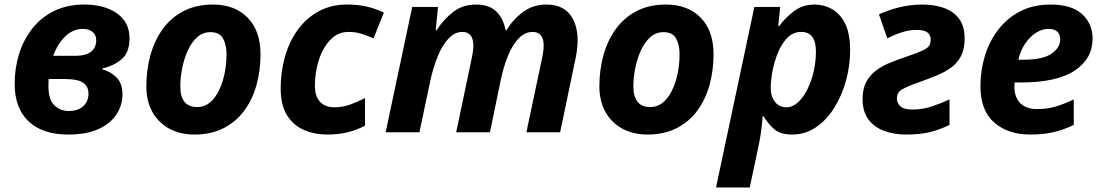

<svg xmlns="http://www.w3.org/2000/svg" viewBox="-20 -576 4802 836"><path d="M276.9 9.8Q165 9.8 104.5 -47.6Q43.9 -105 43.9 -210.9Q43.9 -279.3 63.2 -341.3Q82.5 -403.3 120.8 -451.9Q159.2 -500.5 215.8 -528.3Q272.5 -556.2 347.2 -556.2Q434.6 -556.2 489.3 -517.8Q543.9 -479.5 543.9 -409.2Q543.9 -347.7 510.5 -318.8Q477.1 -290 425.8 -277.8V-273.9Q461.4 -264.6 487.3 -238.8Q513.2 -212.9 513.2 -165Q513.2 -119.1 488 -79.3Q462.9 -39.6 410.6 -14.9Q358.4 9.8 276.9 9.8ZM211.9 -333H310.1Q352.1 -333 375.5 -350.1Q398.9 -367.2 398.9 -400.9Q398.9 -424.3 382.8 -437.3Q366.7 -450.2 340.8 -450.2Q298.3 -450.2 264.4 -417.7Q230.5 -385.3 211.9 -333ZM278.8 -92.8Q320.3 -92.8 342.8 -114Q365.2 -135.3 365.2 -168Q365.2 -200.2 341.6 -216.1Q317.9 -231.9 263.2 -231.9H191.9Q191.4 -224.6 191.2 -216.6Q190.9 -208.5 190.9 -201.2Q190.9 -142.6 216.3 -117.7Q241.7 -92.8 278.8 -92.8Z M826.2 9.8Q764.6 9.8 717.5 -15.6Q670.4 -41 643.8 -88.1Q617.2 -135.3 617.2 -200.2Q617.2 -272.5 635.3 -336.9Q653.3 -401.4 689.5 -450.7Q725.6 -500 780 -528.1Q834.5 -556.2 907.2 -556.2Q1002.4 -556.2 1058.3 -499Q1114.3 -441.9 1114.3 -339.8Q1114.3 -270.5 1097.2 -207.5Q1080.1 -144.5 1044.7 -95.7Q1009.3 -46.9 954.8 -18.6Q900.4 9.8 826.2 9.8ZM838.4 -109.9Q878.9 -109.9 907.5 -142.8Q936 -175.8 951.2 -228.5Q966.3 -281.2 966.3 -339.8Q966.3 -381.3 950.9 -408.7Q935.5 -436 896.5 -436Q862.8 -436 838.1 -413.6Q813.5 -391.1 797.4 -355.2Q781.2 -319.3 773.2 -278.3Q765.1 -237.3 765.1 -200.2Q765.1 -109.9 838.4 -109.9Z M1405.3 9.8Q1348.6 9.8 1302.5 -10.5Q1256.3 -30.8 1229.2 -75Q1202.1 -119.1 1202.1 -190.9Q1202.1 -264.6 1221.2 -330.6Q1240.2 -396.5 1277.3 -447.3Q1314.5 -498 1368.2 -527.1Q1421.9 -556.2 1491.2 -556.2Q1540 -556.2 1578.9 -546.9Q1617.7 -537.6 1651.4 -521L1606.4 -409.2Q1580.1 -420.4 1554.7 -428.7Q1529.3 -437 1497.1 -437Q1450.7 -437 1418 -402.3Q1385.3 -367.7 1368.2 -314.2Q1351.1 -260.7 1351.1 -203.1Q1351.1 -156.7 1373.3 -132.8Q1395.5 -108.9 1435.1 -108.9Q1472.2 -108.9 1503.9 -120.4Q1535.6 -131.8 1569.3 -148.9V-28.8Q1535.2 -10.7 1495.6 -0.5Q1456.1 9.8 1405.3 9.8Z M1659.2 0 1774.9 -545.9H1887.2L1877 -444.8H1881.3Q1913.1 -493.7 1954.6 -524.9Q1996.1 -556.2 2053.2 -556.2Q2109.4 -556.2 2140.4 -526.6Q2171.4 -497.1 2181.2 -444.8H2185.1Q2215.8 -493.7 2259 -524.9Q2302.2 -556.2 2358.9 -556.2Q2427.2 -556.2 2461.2 -513.7Q2495.1 -471.2 2495.1 -398.9Q2495.1 -361.8 2483.9 -311L2418.9 0H2272L2339.4 -318.8Q2347.2 -354 2347.2 -377Q2347.2 -437 2299.3 -437Q2265.6 -437 2238.5 -408.9Q2211.4 -380.9 2191.9 -333.3Q2172.4 -285.6 2160.2 -227.1L2113.3 0H1966.3L2033.2 -318.8Q2041 -354 2041 -377Q2041 -437 1993.2 -437Q1960 -437 1933.1 -408.4Q1906.2 -379.9 1886.5 -332Q1866.7 -284.2 1854 -226.1L1806.2 0Z M2798.8 9.8Q2737.3 9.8 2690.2 -15.6Q2643.1 -41 2616.5 -88.1Q2589.8 -135.3 2589.8 -200.2Q2589.8 -272.5 2607.9 -336.9Q2626 -401.4 2662.1 -450.7Q2698.2 -500 2752.7 -528.1Q2807.1 -556.2 2879.9 -556.2Q2975.1 -556.2 3031 -499Q3086.9 -441.9 3086.9 -339.8Q3086.9 -270.5 3069.8 -207.5Q3052.7 -144.5 3017.3 -95.7Q2981.9 -46.9 2927.5 -18.6Q2873 9.8 2798.8 9.8ZM2811 -109.9Q2851.6 -109.9 2880.1 -142.8Q2908.7 -175.8 2923.8 -228.5Q2939 -281.2 2939 -339.8Q2939 -381.3 2923.6 -408.7Q2908.2 -436 2869.1 -436Q2835.4 -436 2810.8 -413.6Q2786.1 -391.1 2770 -355.2Q2753.9 -319.3 2745.8 -278.3Q2737.8 -237.3 2737.8 -200.2Q2737.8 -109.9 2811 -109.9Z M3097.7 240.2 3264.6 -545.9H3377L3368.7 -462.9H3373Q3398.4 -498 3436.5 -527.1Q3474.6 -556.2 3527.8 -556.2Q3567.4 -556.2 3602.5 -536.6Q3637.7 -517.1 3659.7 -473.4Q3681.6 -429.7 3681.6 -356.9Q3681.6 -290.5 3663.8 -225.6Q3646 -160.6 3613 -107.4Q3580.1 -54.2 3533.4 -22.2Q3486.8 9.8 3428.7 9.8Q3378.4 9.8 3351.6 -13.2Q3324.7 -36.1 3304.7 -69.8H3300.8Q3297.9 -30.3 3293 3.2Q3288.1 36.6 3279.8 74.2L3244.6 240.2ZM3403.8 -108.9Q3431.2 -108.9 3454.3 -130.1Q3477.5 -151.4 3495.4 -186.8Q3513.2 -222.2 3522.9 -265.1Q3532.7 -308.1 3532.7 -351.1Q3532.7 -437 3468.8 -437Q3433.1 -437 3408 -411.1Q3382.8 -385.3 3366.9 -345.9Q3351.1 -306.6 3343.5 -265.9Q3335.9 -225.1 3335.9 -194.8Q3335.9 -156.2 3354.2 -132.6Q3372.6 -108.9 3403.8 -108.9Z M3924.3 9.8Q3874.5 9.8 3831.5 -5.4Q3788.6 -20.5 3762.2 -54.7Q3735.8 -88.9 3735.8 -145Q3735.8 -190.4 3752.7 -220.9Q3769.5 -251.5 3797.4 -271.2Q3825.2 -291 3858.9 -304.4Q3892.6 -317.9 3926.3 -329.1Q3974.6 -345.2 3997.1 -356Q4019.5 -366.7 4025.9 -377.4Q4032.2 -388.2 4032.2 -403.8Q4032.2 -445.8 3973.1 -445.8Q3939.5 -445.8 3908.2 -435.8Q3877 -425.8 3843.3 -409.2L3807.1 -513.2Q3844.7 -531.2 3894 -543.7Q3943.4 -556.2 3998 -556.2Q4048.3 -556.2 4089.6 -541.7Q4130.9 -527.3 4155.5 -494.9Q4180.2 -462.4 4180.2 -408.2Q4180.2 -362.3 4164.3 -331.8Q4148.4 -301.3 4120.6 -281.2Q4092.8 -261.2 4056.9 -246.6Q4021 -231.9 3981 -217.8Q3933.6 -201.2 3909.4 -187.7Q3885.3 -174.3 3885.3 -147.9Q3885.3 -127 3900.6 -113Q3916 -99.1 3955.1 -99.1Q3997.1 -99.1 4037.8 -112.8Q4078.6 -126.5 4114.3 -143.1V-32.2Q4072.8 -11.7 4030 -1Q3987.3 9.8 3924.3 9.8Z M4464.8 9.8Q4369.1 9.8 4309.1 -42.5Q4249 -94.7 4249 -201.2Q4249 -269.5 4268.6 -333.3Q4288.1 -397 4326.9 -447.3Q4365.7 -497.6 4422.6 -526.9Q4479.5 -556.2 4554.2 -556.2Q4646 -556.2 4691.7 -514.4Q4737.3 -472.7 4737.3 -407.2Q4737.3 -320.8 4659.7 -268.8Q4582 -216.8 4422.9 -216.8H4397.9Q4397.5 -210.9 4397.2 -206.5Q4397 -202.1 4397 -196.8Q4397 -152.8 4422.4 -127Q4447.8 -101.1 4494.1 -101.1Q4537.1 -101.1 4572.3 -110.8Q4607.4 -120.6 4655.3 -143.1V-32.2Q4612.3 -11.2 4567.9 -0.7Q4523.4 9.8 4464.8 9.8ZM4414.1 -315.9H4436Q4521 -315.9 4558.6 -342.3Q4596.2 -368.7 4596.2 -403.8Q4596.2 -450.2 4544.9 -450.2Q4517.6 -450.2 4490.7 -433.1Q4463.9 -416 4443.4 -385.7Q4422.9 -355.5 4414.1 -315.9Z"/></svg>

Font: Open Sans
Style: Bold Italic
Weight: 700
Italic angle: -12°
Designer: Monotype Design Team
Foundry: Monotype Imaging Inc.
Version: Version 3.003; ttfautohint (v1.8.4)